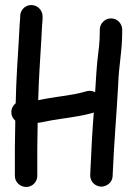

<svg xmlns="http://www.w3.org/2000/svg" viewBox="-20 -724 530 762"><path d="M376 -606V-599C376 -552.6 371.8 -530.6 366.1 -479.7C361.2 -431.5 357.2 -340 353.1 -289C346.2 -204.6 342.8 -135.1 339 -51.1L338 -29.1C338 -28.9 338 -28.4 338 -28C338 0.2 361.4 17 382.7 16.6C401.8 16.4 425.8 1.7 427 -24.9L428 -46.9C433.1 -164 442.5 -267.4 449 -387.9C452 -471.3 465 -518.4 465 -599V-606C465 -629 447 -651 421 -651C396.2 -651 376 -630.8 376 -606ZM60 -659V-652C60 -650.7 58.7 -639.5 58 -627.3L55 -571.4C49.9 -482.3 44.3 -413.5 42.3 -314.3C33.4 -306.7 25 -294.6 25 -279C25 -265.4 30.4 -254.2 40.7 -245.1C39.6 -195.9 39 -158 39 -138V-26C39 0 61 18 84 18C108.3 18 128 -1.7 128 -26V-138C128 -156.5 128.5 -187.5 129.5 -236.4C148 -238.5 164.2 -242.8 184.3 -246.4C231.3 -254.5 285.4 -260.1 332.3 -271.8L347.3 -275.8C374.6 -282.6 384.1 -309.9 379 -329.6C373.9 -349.3 353.1 -369.3 324.7 -362.2L309.3 -358.1C270.2 -346.9 218.3 -342 169.8 -333.6C152.9 -330.8 141.6 -328.1 131.6 -326.3C133.7 -412.5 139.3 -483 144 -566.6L146.9 -622.1C148.2 -635.4 149 -645.6 149 -652V-659C149 -683.8 128.8 -704 104 -704C78 -704 60 -682 60 -659Z"/></svg>

Font: Just Breathe
Style: Bd
Weight: 400
Foundry: Cannot Into Space Fonts
Version: Version 0.72